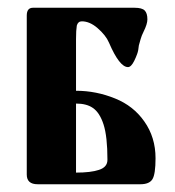

<svg xmlns="http://www.w3.org/2000/svg" viewBox="-20 -475 450 495"><path d="M381 -67Q381 -26 373 -13Q365 0 342 0H77Q49 0 49 -25V-435Q49 -455 65 -455H327Q346 -455 353 -448Q360 -441 360 -425Q360 -413 350 -393Q345 -383 342.5 -374Q340 -365 338 -358Q337 -345 333.5 -335.5Q330 -326 326 -318Q318 -302 310 -302Q288 -302 261 -365Q253 -384 231 -403Q211 -420 191 -420Q181 -420 178 -409Q177 -403 176.5 -394.5Q176 -386 176 -374V-241Q228 -241 277 -221Q324 -202 352 -162Q381 -121 381 -67ZM257 -63Q257 -123 247 -154Q237 -185 219 -197Q203 -208 176 -208V-30Q214 -30 235 -37Q257 -44 257 -63Z"/></svg>

Font: Shafarik
Style: Regular
Weight: 400
Version: Version 1.001; ttfautohint (v1.8.4.7-5d5b)